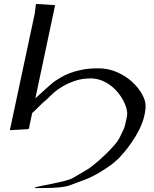

<svg xmlns="http://www.w3.org/2000/svg" viewBox="-20 -755 779 972"><path d="M259 -729 159 -257Q161 -259 173 -270Q185 -281 201 -295.5Q217 -310 233 -324Q249 -338 259 -345Q271 -353 289.5 -364Q308 -375 334 -385Q360 -395 395 -402Q430 -409 476 -409H480Q529 -409 573 -389.5Q617 -370 649 -340.5Q681 -311 699 -278.5Q717 -246 717 -219Q717 -216 717 -213Q716 -194 712 -175Q704 -137 686 -101Q668 -65 647.5 -35.5Q627 -6 610 14Q593 34 586 41Q585 43 584 44Q557 70 528.5 89.5Q500 109 474.5 123.5Q449 138 430.5 146Q412 154 409 155L336 182Q319 189 294 192Q269 195 244 196Q219 197 195 197Q171 197 154 197Q155 193 179.5 188Q204 183 237 176.5Q270 170 302.5 162Q335 154 351 145L427 100Q437 94 460 75Q483 56 508.5 32Q534 8 556.5 -17.5Q579 -43 588 -63L606 -101Q609 -106 612.5 -119.5Q616 -133 619 -148Q622 -159 623 -166.5Q624 -174 624 -179Q624 -182 624 -184Q621 -214 605 -244.5Q589 -275 564.5 -300.5Q540 -326 507.5 -342Q475 -358 439 -358Q395 -358 359 -345.5Q323 -333 296 -317Q269 -301 251.5 -285Q234 -269 226 -261Q225 -260 225 -259Q195 -234 173.5 -212Q152 -190 143 -183L128 -113V-107Q127 -103 120 -101L30 -96L156 -687L162 -735Z"/></svg>

Font: New Athena Unicode
Style: Italic
Weight: 400
Designer: J. Rusten 1997; rev. by R. Hancock 2001, 2002, rev. by D. Mastronarde 2002-2019
Foundry: Society for Classical Studies (formerly American Philological Association)
Version: Version 5.008